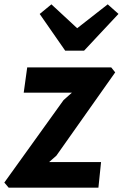

<svg xmlns="http://www.w3.org/2000/svg" viewBox="-40 -869 569 889"><path d="M415.7 0H0.2L-20 -23.7L254.2 -405.4L292.8 -439.8H69.8L86 -557H474.9L493.4 -533.9L221.1 -148.3L187.3 -118.5H427.9ZM349.4 -634.5H261.8L143.8 -804.3L198 -848.9L317.4 -738.3L458.8 -848.9L508.6 -804.6Z"/></svg>

Font: Merriweather Sans Variable Regular
Style: Italic
Weight: 300
Italic angle: -8°
Designer: Eben Sorkin
Foundry: Eben Sorkin
Version: Version 2.001